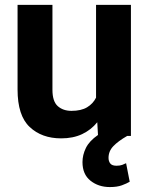

<svg xmlns="http://www.w3.org/2000/svg" viewBox="-20 -548 600 774"><path d="M502.9 184.6Q490.7 191.9 471.4 199Q452.1 206.1 422.9 206.1Q377 206.1 344.7 180.4Q312.5 154.8 312.5 105.5Q312.5 76.7 326.2 48.6Q339.8 20.5 375 -3.9L372.1 -55.2Q347.2 -24.4 311 -7.3Q274.9 9.8 226.6 9.8Q148.4 9.8 99.6 -36.1Q50.8 -82 50.8 -187V-528.3H191.4V-186Q191.4 -139.2 212.9 -120.1Q234.4 -101.1 268.1 -101.1Q307.1 -101.1 331.1 -115.5Q355 -129.9 367.2 -154.3V-528.3H507.8V0H492.7Q456.1 21 436.8 41.3Q417.5 61.5 417.5 88.4Q417.5 102.1 424.6 111.1Q431.6 120.1 449.7 120.1Q463.4 120.1 472.7 116.7Q481.9 113.3 488.3 109.9Z"/></svg>

Font: Vazirmatn FD
Style: Bold
Weight: 700
Designer: Saber Rastikerdar
Foundry: Saber Rastikerdar
Version: Version 33.001